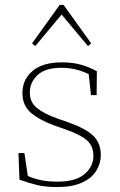

<svg xmlns="http://www.w3.org/2000/svg" viewBox="-20 -746 488 779"><path d="M211 13Q164 13 129.5 4.5Q95 -4 59 -17L55 -125H79L93 -32Q115 -22 144 -15.5Q173 -9 213 -9Q288 -9 323.5 -40Q359 -71 359 -114Q359 -152 334 -175.5Q309 -199 243 -222L200 -237Q142 -258 106.5 -287.5Q71 -317 71 -369Q71 -423 112 -458Q153 -493 231 -493Q275 -493 308.5 -483.5Q342 -474 373 -457L372 -360H349L340 -445Q288 -471 229 -471Q164 -471 132.5 -441.5Q101 -412 101 -371Q101 -331 129.5 -308Q158 -285 213 -265L259 -249Q329 -224 359 -194.5Q389 -165 389 -117Q389 -83 370.5 -53Q352 -23 312.5 -5Q273 13 211 13ZM337 -559 230 -687 123 -559 110 -570 222 -726H238L350 -570Z"/></svg>

Font: Source Serif 4 SmText ExtraLight
Style: Regular
Weight: 200
Designer: Frank Grießhammer
Foundry: Adobe
Version: Version 4.005;hotconv 1.1.0;makeotfexe 2.6.0